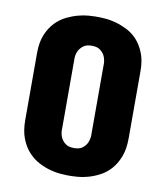

<svg xmlns="http://www.w3.org/2000/svg" viewBox="-79 -754 709 823"><g transform="rotate(10 275.5 -342.5)"><path d="M50.8 -490.2Q50.8 -537.1 64.5 -570.1Q78.1 -603 99.4 -625Q120.6 -647 146.2 -659.4Q171.9 -671.9 196 -678.2Q220.2 -684.6 239.7 -686Q259.3 -687.5 268.6 -687.5H285.2Q294.4 -687.5 314 -686Q333.5 -684.6 357.4 -678.2Q381.3 -671.9 407 -659.4Q432.6 -647 453.4 -625Q474.1 -603 487.5 -570.1Q501 -537.1 501 -490.2V-198.2Q501 -149.9 487.5 -116.2Q474.1 -82.5 453.4 -60.1Q432.6 -37.6 407 -24.7Q381.3 -11.7 357.4 -5.4Q333.5 1 314 2.4Q294.4 3.9 285.2 3.9H268.6Q259.3 3.9 239.7 2.4Q220.2 1 196 -5.4Q171.9 -11.7 146.2 -24.7Q120.6 -37.6 99.4 -60.1Q78.1 -82.5 64.5 -116.2Q50.8 -149.9 50.8 -198.2ZM212.9 -179.7Q213.9 -161.6 221.2 -147.9Q227.5 -135.7 240.5 -126Q253.4 -116.2 277.3 -116.2Q300.8 -116.2 313.5 -126Q326.2 -135.7 332.5 -147.9Q339.4 -161.6 340.8 -179.7V-498Q339.4 -515.6 332.5 -529.8Q326.2 -541.5 313.5 -551.5Q300.8 -561.5 277.3 -561.5Q253.4 -561.5 240.5 -551.5Q227.5 -541.5 221.2 -529.8Q213.9 -515.6 212.9 -498Z"/></g></svg>

Font: Concert One
Style: Regular
Weight: 400
Version: Version 1.003